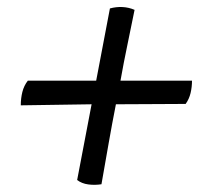

<svg xmlns="http://www.w3.org/2000/svg" viewBox="-20 -527 590 545"><path d="M39 -228Q39 -248 43.5 -266Q48 -284 59 -298H253L292 -503Q310 -508 328 -507Q346 -506 362 -499Q352 -449 341.5 -399Q331 -349 322 -298H525Q525 -280 521 -263Q517 -246 507 -232Q461 -232 411 -231.5Q361 -231 309 -231Q298 -175 288 -118Q278 -61 268 -4Q249 -1 230.5 -3.5Q212 -6 199 -16L240 -231Q190 -230 139.5 -229.5Q89 -229 39 -228Z"/></svg>

Font: Vollkorn
Style: Bold Italic
Weight: 700
Italic angle: -11°
Designer: Friedrich Althausen
Foundry: Friedrich Althausen
Version: Version 5.000; ttfautohint (v1.8.3)